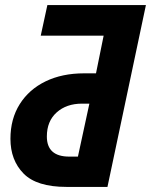

<svg xmlns="http://www.w3.org/2000/svg" viewBox="-20 -734 593 754"><path d="M241 0Q124 0 72.5 -52.5Q21 -105 21 -189Q21 -267 57.5 -325Q94 -383 159 -414.5Q224 -446 310 -446H357L387 -594H140L166 -714H553L402 0ZM252 -119H286L331 -327H302Q241 -327 202.5 -292.5Q164 -258 164 -198Q164 -119 252 -119Z"/></svg>

Font: Noto Sans SemiCondensed
Style: Bold Italic
Weight: 700
Width: 4
Italic angle: -12°
Designer: Monotype Design Team
Foundry: Monotype Imaging Inc.
Version: Version 2.013; ttfautohint (v1.8.4.7-5d5b)